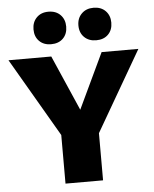

<svg xmlns="http://www.w3.org/2000/svg" viewBox="-59 -938 793 988"><g transform="rotate(-5 337.5 -444.5)"><path d="M256 -222 2 -658H223L378 -303ZM239 0V-330H433V0ZM417 -216 315 -303 483 -658H673ZM228 -721Q190 -721 167 -744Q144 -767 144 -805Q144 -842 167 -865.5Q190 -889 228 -889Q267 -889 290 -865.5Q313 -842 313 -805Q313 -767 290 -744Q267 -721 228 -721ZM461 -721Q423 -721 399.5 -744Q376 -767 376 -805Q376 -842 399.5 -865.5Q423 -889 461 -889Q500 -889 523 -865.5Q546 -842 546 -805Q546 -767 523 -744Q500 -721 461 -721Z"/></g></svg>

Font: Ysabeau Infant Black
Style: Regular
Weight: 900
Designer: Christian Thalmann (Catharsis Fonts)
Version: Version 2.001;gftools[0.9.30]; featfreeze: ss01,ss02,lnum